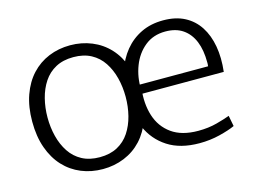

<svg xmlns="http://www.w3.org/2000/svg" viewBox="-79 -666 1085 812"><g transform="rotate(-15 463.5 -260.0)"><path d="M281 11Q230 11 186.5 -7Q143 -25 111 -59.5Q79 -94 61 -144.5Q43 -195 43 -260Q43 -325 61 -375.5Q79 -426 111 -460.5Q143 -495 186.5 -513Q230 -531 281 -531Q331 -531 375 -513Q419 -495 451 -460.5Q483 -426 501 -375.5Q519 -325 519 -260Q519 -195 501 -144.5Q483 -94 451 -59.5Q419 -25 375 -7Q331 11 281 11ZM281 -41Q326 -41 358.5 -58.5Q391 -76 411.5 -107Q432 -138 442 -177.5Q452 -217 452 -260Q452 -303 442 -342.5Q432 -382 411.5 -413Q391 -444 358.5 -461.5Q326 -479 281 -479Q236 -479 203.5 -461.5Q171 -444 150.5 -413Q130 -382 120 -342.5Q110 -303 110 -260Q110 -217 120 -177.5Q130 -138 150.5 -107Q171 -76 203.5 -58.5Q236 -41 281 -41ZM704 11Q620 11 565 -24.5Q510 -60 483.5 -121Q457 -182 457 -259Q457 -318 473 -367.5Q489 -417 519 -453.5Q549 -490 591.5 -510.5Q634 -531 688 -531Q743 -531 782 -510.5Q821 -490 845 -453Q869 -416 878 -365.5Q887 -315 880 -254H495L526 -277Q518 -211 535 -157.5Q552 -104 596 -72.5Q640 -41 712 -41Q757 -41 794 -51Q831 -61 852 -69L861 -22Q835 -10 792.5 0.5Q750 11 704 11ZM496 -294H822Q823 -299 823 -304Q823 -309 823 -311Q823 -365 807.5 -403Q792 -441 761.5 -462Q731 -483 685 -483Q632 -483 595 -453Q558 -423 539.5 -375Q521 -327 523 -273Z"/></g></svg>

Font: Murecho Thin Light
Style: Regular
Weight: 300
Version: Version 1.010